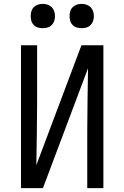

<svg xmlns="http://www.w3.org/2000/svg" viewBox="-20 -968 640 988"><path d="M88 0V-735H171V-441Q171 -360 169.5 -279.5Q168 -199 167 -118L399 -735H512V0H429V-294Q429 -375 430.5 -455.5Q432 -536 433 -617L201 0ZM400 -823Q387 -823 375 -826.5Q363 -830 354 -839Q345 -848 341.5 -860Q338 -872 338 -885Q338 -898 341.5 -910Q345 -922 354 -931Q363 -940 375 -944Q387 -948 400 -948Q413 -948 425 -944Q437 -940 446 -931Q455 -922 459 -910Q463 -898 463 -885Q463 -872 459 -860Q455 -848 446 -839Q437 -830 425 -826.5Q413 -823 400 -823ZM200 -823Q187 -823 175 -826.5Q163 -830 154 -839Q145 -848 141.5 -860Q138 -872 138 -885Q138 -898 141.5 -910Q145 -922 154 -931Q163 -940 175 -944Q187 -948 200 -948Q213 -948 225 -944Q237 -940 246 -931Q255 -922 259 -910Q263 -898 263 -885Q263 -872 259 -860Q255 -848 246 -839Q237 -830 225 -826.5Q213 -823 200 -823Z"/></svg>

Font: Zed Sans Extended
Style: Regular
Weight: 400
Width: 7
Designer: Belleve Invis
Foundry: Belleve Invis
Version: Version 1.0.0; ttfautohint (v1.8.4)